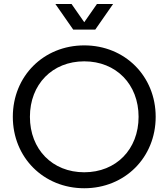

<svg xmlns="http://www.w3.org/2000/svg" viewBox="-20 -954 866 987"><path d="M413.1 13.7C622.1 13.7 780.3 -144.5 780.3 -353.5C780.3 -562.5 622.1 -720.7 413.1 -720.7C204.1 -720.7 45.9 -562.5 45.9 -353.5C45.9 -144.5 204.1 13.7 413.1 13.7ZM413.1 -68.4C249 -68.4 133.8 -186.5 133.8 -353.5C133.8 -520.5 249 -638.7 413.1 -638.7C577.1 -638.7 692.4 -520.5 692.4 -353.5C692.4 -186.5 577.1 -68.4 413.1 -68.4ZM264.6 -933.6 356.4 -801.8H469.7L561.5 -933.6H478.5L413.1 -839.8L347.7 -933.6Z"/></svg>

Font: Wanted Sans
Style: Regular
Weight: 400
Designer: Original Design by Kil Hyung-jin and Kang Hanbin, Wanted Lab, Inc; Hangeul from Source Han Sans by Jang Soo-young and Ka
Foundry: Wanted Lab, Inc.
Version: Version 1.001;Glyphs 3.2 (3227)